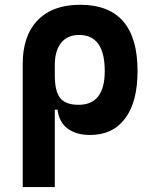

<svg xmlns="http://www.w3.org/2000/svg" viewBox="-20 -547 626 792"><path d="M351.6 9.8Q294.4 9.8 259 -16.6Q223.6 -43 217.3 -94.7H206.1V224.6H73.7V-283.2Q73.7 -399.9 135.5 -463.6Q197.3 -527.3 310.5 -527.3Q547.4 -527.3 547.4 -253.9Q547.4 -126.5 496.1 -58.3Q444.8 9.8 351.6 9.8ZM206.1 -234.9Q206.1 -171.4 228 -143.1Q250 -114.7 304.2 -114.7Q412.1 -114.7 412.1 -253.9Q412.1 -402.8 306.6 -402.8Q258.3 -402.8 232.2 -370.4Q206.1 -337.9 206.1 -278.8Z"/></svg>

Font: Cascadia Code NF
Style: Bold
Weight: 700
Monospace: yes
Designer: Aaron Bell
Foundry: Saja Typeworks
Version: Version 2404.023; ttfautohint (v1.8.4)